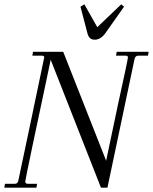

<svg xmlns="http://www.w3.org/2000/svg" viewBox="-31 -870 709 890"><path d="M658 -630 655 -612H610Q597 -612 593 -598L467 0H437L204 -593Q200 -573 194.5 -548Q189 -523 183 -493Q150 -339 118 -186.5Q86 -34 86 -28Q86 -23 89.5 -20.5Q93 -18 97 -18H141L138 0H-11L-8 -18H38Q51 -18 54 -33L110 -298Q174 -601 174 -604Q174 -612 163 -612H119L122 -630H262L461 -125L516 -386Q562 -595 562 -604Q562 -612 551 -612H507L510 -630ZM544 -839 458 -717Q436 -686 408 -686Q394 -686 386 -693.5Q378 -701 374 -717L342 -839L360 -850L420 -744L531 -850Z"/></svg>

Font: Arapey
Style: Italic
Weight: 400
Italic angle: -12°
Designer: Eduardo Rodriguez Tunni
Foundry: Eduardo Rodriguez Tunni
Version: Version 3.000